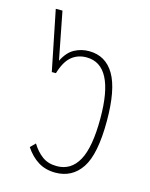

<svg xmlns="http://www.w3.org/2000/svg" viewBox="-95 -647 564 720"><g transform="rotate(15 187.0 -287.0)"><path d="M189 10Q151 10 122.5 -7.5Q94 -25 72 -58L91 -77Q108 -49 131 -32Q154 -15 188 -15Q243 -15 271.5 -66.5Q300 -118 300 -230Q300 -438 191 -438Q157 -438 133 -418Q109 -398 95 -351H79L32 -584H58L94 -399Q112 -435 138 -449Q164 -463 194 -463Q259 -463 292.5 -406Q326 -349 326 -227Q326 -98 290 -44Q254 10 189 10Z"/></g></svg>

Font: Noto Sans Thai ExtCond Thin
Style: Regular
Weight: 100
Width: 2
Designer: Monotype Design Team
Foundry: Monotype Imaging Inc.
Version: Version 2.002; ttfautohint (v1.8.4.7-5d5b)